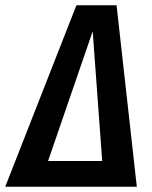

<svg xmlns="http://www.w3.org/2000/svg" viewBox="-59 -711 577 731"><path d="M384.8 -690.9 461.9 0H-39.1L231.9 -690.9ZM293.9 -591.8 124 -98.1H330.1Z"/></svg>

Font: Fira Sans Compressed Medium
Style: Italic
Weight: 500
Width: 3
Italic angle: -8°
Designer: Carrois Corporate & Edenspiekermann AG
Foundry: Carrois Corporate GbR & Edenspiekermann AG
Version: Version 4.203;PS 004.203;hotconv 1.0.88;makeotf.lib2.5.64775